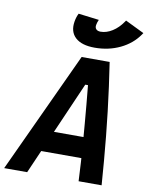

<svg xmlns="http://www.w3.org/2000/svg" viewBox="-132 -1012 842 1084"><g transform="rotate(10 289.0 -470.0)"><path d="M-31.7 0 290 -693.8H450.7Q461.4 -624.5 470.7 -555.2Q480 -485.8 488.3 -416.5Q496.6 -347.2 503.4 -277.6Q510.3 -208 516.1 -138.7Q522 -69.3 526.9 0H395Q392.6 -54.2 389.2 -108.6Q385.7 -163.1 381.6 -217.3Q377.4 -271.5 372.8 -325.9Q368.2 -380.4 363.3 -434.8Q358.4 -489.3 353 -543.5H337.4L100.1 0ZM94.2 -131.3 110.8 -250.5H462.4L445.8 -131.3ZM353 -758.3Q278.3 -758.3 242.2 -791.5Q206.1 -824.7 215.8 -883.8Q220.2 -910.6 231 -931.6L349.1 -917Q345.7 -909.2 343 -901.4Q340.3 -893.6 339.4 -886.7Q336.4 -871.1 344.7 -862.1Q353 -853 370.6 -853Q403.8 -853 437.3 -874Q470.7 -895 496.1 -932.1L501.5 -939.9L609.9 -887.2L603.5 -877.9Q564.9 -821.8 498.8 -790Q432.6 -758.3 353 -758.3Z"/></g></svg>

Font: Cascadia Code PL
Style: Italic
Weight: 400
Italic angle: -10°
Monospace: yes
Designer: Aaron Bell
Foundry: Saja Typeworks
Version: Version 2404.023